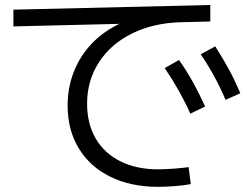

<svg xmlns="http://www.w3.org/2000/svg" viewBox="-20 -719 978 761"><path d="M248 -300.8Q248 -372.1 272.7 -434.8Q297.4 -497.6 343.5 -545.9Q389.6 -594.2 453.1 -624.5L33.2 -614.3V-680.7L813.5 -699.2V-633.8L696.3 -630.9Q587.9 -627.9 503.7 -586.4Q419.4 -544.9 372.3 -472.4Q325.2 -399.9 325.2 -307.6Q325.2 -228.5 359.4 -169.9Q393.6 -111.3 457.3 -79.6Q521 -47.9 606.4 -47.9Q632.3 -47.9 668.5 -50.5Q704.6 -53.2 727.5 -56.6L736.3 10.7Q710.9 15.6 674.1 18.6Q637.2 21.5 606.4 21.5Q498.5 21.5 417.5 -18.3Q336.4 -58.1 292.2 -131.1Q248 -204.1 248 -300.8ZM632.8 -449.2 689.5 -481.4Q720.2 -437.5 744.6 -393.6Q769 -349.6 793 -296.9L734.4 -268.6Q693.4 -360.4 632.8 -449.2ZM775.4 -503.9 833 -535.2Q864.7 -485.8 888.4 -441.9Q912.1 -397.9 932.6 -349.6L874 -323.2Q832.5 -420.9 775.4 -503.9Z"/></svg>

Font: Pretendard
Style: Regular
Weight: 400
Designer: Base glyphs from Inter by Rasmus Andersson; Hangeul glyphs from Noto Sans CJK(Source Han Sans) by Jang Soo-young and Kan
Foundry: Kil Hyung-jin
Version: Version 1.309